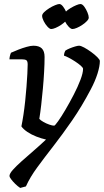

<svg xmlns="http://www.w3.org/2000/svg" viewBox="-20 -725 512 945"><path d="M79.4 200Q67.4 192.2 55 180.1Q42.6 167.9 34.6 157Q26.6 146.1 26.6 141.4Q26.6 129.8 43 111.3Q59.4 92.8 86.6 68.5Q113.7 44.1 145.1 17.2Q176.5 -9.8 206.5 -38.2Q183.9 -43.2 159.3 -52.7Q134.8 -62.2 114.8 -75.6Q94.8 -89 85.3 -103Q90.3 -126.9 95.3 -159.7Q100.3 -192.5 104 -228Q107.8 -263.5 110.4 -297.9Q113 -332.3 114.6 -361Q116.2 -389.7 116.2 -408Q116.2 -424.3 109.5 -428.7Q102.7 -433 87.6 -433H26.4Q26.4 -438.6 27.7 -444.9Q29 -451.1 30.8 -456.8Q32.7 -462.4 34 -465.4Q49.6 -472.6 70.3 -480.6Q91 -488.7 111.1 -494.3Q131.2 -500 144.5 -500Q172.4 -500 185.9 -486.6Q199.4 -473.1 199.4 -444.7Q199.4 -411.3 197.1 -371.1Q194.9 -331 191.1 -289.4Q187.2 -247.7 182.9 -209Q178.5 -170.4 173.5 -140Q179.3 -133 193.3 -125.1Q207.2 -117.1 222.5 -111.8Q237.7 -106.5 246.5 -106.5Q250.5 -106.5 266.3 -128.7Q282.1 -150.9 302.4 -185.5Q322.7 -220 342.8 -258.8Q362.9 -297.6 375.8 -331.7Q388.8 -365.7 388.8 -386Q388.8 -392 377.3 -402Q365.8 -412 349.7 -422.5Q333.5 -433 318.2 -441Q302.8 -449 295 -451Q295 -458.6 297.2 -465.4Q299.3 -472.1 301.3 -475.4Q308.9 -480.9 322.5 -486.6Q336 -492.2 349.2 -496.1Q362.5 -500 369 -500Q378 -500 394.5 -491Q411 -482 428.9 -469Q446.8 -456 459.2 -443.5Q471.5 -431 471.5 -424.8Q471.5 -399.5 459.8 -362.3Q448 -325.1 426.5 -284.6Q382.2 -200.5 335 -132.2Q287.8 -64 243.7 -7.2Q199.5 49.5 163.8 98.2Q128 146.8 107.5 192.5ZM231.9 -582.1Q224.5 -582.1 213.5 -594Q202.5 -606 194.9 -621.3Q187.3 -636.6 187.3 -647.1Q187.3 -655.7 197.7 -665.6Q208.2 -675.6 222.5 -684.6Q236.8 -693.6 251.1 -699.4Q265.4 -705.2 272.1 -705.2Q280.7 -705.2 290.3 -692.9Q299.8 -680.5 306.5 -664.7Q313.1 -648.8 313.1 -638.3Q313.1 -630.6 303.6 -621.1Q294 -611.6 280.6 -602.5Q267.1 -593.5 253.7 -587.8Q240.3 -582.1 231.9 -582.1ZM336.5 -582.1Q328.9 -582.1 317.9 -593.6Q307 -605.2 299.3 -620.9Q291.7 -636.6 291.7 -647Q291.7 -655.6 301.7 -665.6Q311.7 -675.6 326.4 -684.6Q341.2 -693.6 355.1 -699.4Q369.1 -705.2 375.8 -705.2Q385.1 -705.2 394.3 -692.9Q403.5 -680.5 410.1 -664.7Q416.8 -648.8 416.8 -638.3Q416.8 -630.6 407.6 -621.1Q398.5 -611.5 385 -602.5Q371.6 -593.4 358.3 -587.8Q345 -582.1 336.5 -582.1Z"/></svg>

Font: Texturina Medium
Style: Italic
Weight: 500
Italic angle: -11°
Designer: Guillermo Torres Carreño
Foundry: Omnibus-Type
Version: Version 1.002